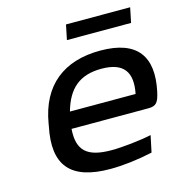

<svg xmlns="http://www.w3.org/2000/svg" viewBox="-101 -751 801 850"><g transform="rotate(-15 299.5 -325.5)"><path d="M590 -268C623 -422 563 -509 393 -509C225 -509 117 -424 89 -256L87 -244C52 -75 117 9 302 9C359 9 428 1 496 -14L512 -90C461 -79 379 -70 328 -70C215 -70 174 -110 181 -207H534C570 -207 580 -222 590 -268ZM194 -283C222 -383 278 -430 377 -430C480 -430 514 -379 495 -283ZM263 -592H557L571 -660H277Z"/></g></svg>

Font: LT Wave
Style: Italic
Weight: 400
Designer: Daniel Lyons
Version: Version 2.5 (Glyphs App)